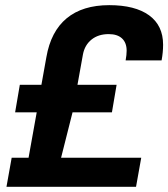

<svg xmlns="http://www.w3.org/2000/svg" viewBox="-20 -718 647 738"><path d="M4.9 0 24.9 -111.8H89.8L121.1 -286.1H38.1L56.2 -392.1H139.2L158.2 -498Q175.3 -597.2 236.3 -647.7Q297.4 -698.2 399.9 -698.2Q499 -698.2 553 -659.2Q606.9 -620.1 606.9 -545.9Q606.9 -517.1 601.1 -485.8H462.9Q466.8 -507.8 466.8 -522.9Q466.8 -553.7 449 -570.3Q431.2 -586.9 397.9 -586.9Q357.9 -586.9 331.8 -565.9Q305.7 -544.9 298.8 -508.8L277.8 -392.1H428.2L410.2 -286.1H258.8L214.8 -111.8H522.9L502.9 0Z"/></svg>

Font: Archivo
Style: Bold Italic
Weight: 700
Italic angle: -10°
Designer: Hector Gatti
Foundry: Omnibus-Type
Version: Version 2.001